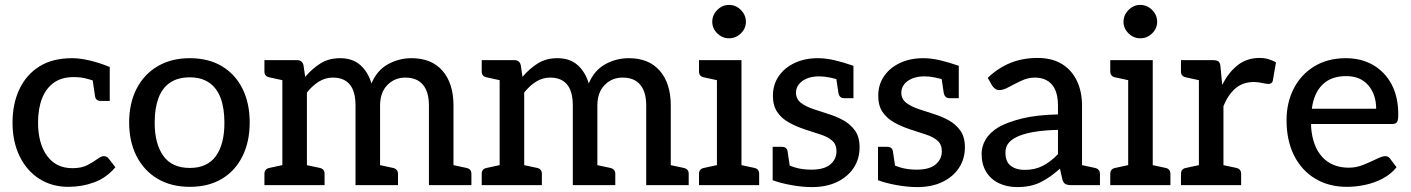

<svg xmlns="http://www.w3.org/2000/svg" viewBox="-20 -754 5746 782"><path d="M258 7Q192 7 140.5 -25.5Q89 -58 60 -117.5Q31 -177 31 -255Q31 -331 59 -390.5Q87 -450 140.5 -483.5Q194 -517 274 -517Q307 -517 348 -507Q389 -497 427 -481V-421H372Q352 -429 330 -434.5Q308 -440 280 -440Q231 -440 199 -417Q167 -394 151 -352.5Q135 -311 135 -255Q135 -170 171.5 -119.5Q208 -69 275 -69Q312 -69 336 -81.5Q360 -94 376 -106Q392 -118 402 -118Q408 -118 413 -116Q418 -114 421 -110L450 -73Q414 -30 364 -11.5Q314 7 258 7ZM356 -437 427 -421V-343H391Q379 -343 373.5 -348.5Q368 -354 367 -363Z M753 -517Q829 -517 883.5 -484.5Q938 -452 967.5 -393Q997 -334 997 -255Q997 -177 967.5 -117.5Q938 -58 883.5 -25.5Q829 7 753 7Q678 7 622.5 -25.5Q567 -58 536.5 -117.5Q506 -177 506 -255Q506 -334 536.5 -393Q567 -452 622.5 -484.5Q678 -517 753 -517ZM753 -70Q824 -70 859 -118Q894 -166 894 -254Q894 -314 878.5 -355Q863 -396 831.5 -417.5Q800 -439 753 -439Q704 -439 672 -417Q640 -395 625 -353.5Q610 -312 610 -254Q610 -169 645 -119.5Q680 -70 753 -70Z M1130 0V-509H1190Q1211 -509 1216 -489L1223 -441Q1251 -474 1285 -495.5Q1319 -517 1365 -517Q1416 -517 1447.5 -489Q1479 -461 1493 -414Q1515 -467 1559.5 -492Q1604 -517 1656 -517Q1738 -517 1782.5 -465.5Q1827 -414 1827 -324V0H1727V-324Q1727 -380 1702.5 -409Q1678 -438 1631 -438Q1587 -438 1557.5 -407.5Q1528 -377 1528 -324V0H1428V-324Q1428 -382 1404.5 -410Q1381 -438 1336 -438Q1305 -438 1278.5 -421.5Q1252 -405 1230 -377V0ZM1057 0V-46Q1057 -56 1062 -62Q1067 -68 1077 -70L1146 -85L1158 0ZM1201 0 1213 -85 1283 -70Q1292 -68 1297 -62Q1302 -56 1302 -46V0ZM1499 0 1511 -85 1581 -70Q1590 -68 1595.5 -62Q1601 -56 1601 -46V0ZM1158 -509 1146 -424 1077 -439Q1067 -441 1062 -447Q1057 -453 1057 -463V-509ZM1799 0 1810 -85 1880 -70Q1890 -68 1895 -62Q1900 -56 1900 -46V0Z M2015 0V-509H2075Q2096 -509 2101 -489L2108 -441Q2136 -474 2170 -495.5Q2204 -517 2250 -517Q2301 -517 2332.5 -489Q2364 -461 2378 -414Q2400 -467 2444.5 -492Q2489 -517 2541 -517Q2623 -517 2667.5 -465.5Q2712 -414 2712 -324V0H2612V-324Q2612 -380 2587.5 -409Q2563 -438 2516 -438Q2472 -438 2442.5 -407.5Q2413 -377 2413 -324V0H2313V-324Q2313 -382 2289.5 -410Q2266 -438 2221 -438Q2190 -438 2163.5 -421.5Q2137 -405 2115 -377V0ZM1942 0V-46Q1942 -56 1947 -62Q1952 -68 1962 -70L2031 -85L2043 0ZM2086 0 2098 -85 2168 -70Q2177 -68 2182 -62Q2187 -56 2187 -46V0ZM2384 0 2396 -85 2466 -70Q2475 -68 2480.5 -62Q2486 -56 2486 -46V0ZM2043 -509 2031 -424 1962 -439Q1952 -441 1947 -447Q1942 -453 1942 -463V-509ZM2684 0 2695 -85 2765 -70Q2775 -68 2780 -62Q2785 -56 2785 -46V0Z M2900 0V-509H3000V0ZM2827 0V-46Q2827 -56 2832 -62Q2837 -68 2847 -70L2916 -85L2928 0ZM2971 0 2983 -85 3053 -70Q3062 -68 3067 -62Q3072 -56 3072 -46V0ZM2928 -509 2916 -424 2847 -439Q2837 -441 2832 -447Q2827 -453 2827 -463V-509ZM2949 -598Q2922 -598 2901.5 -618Q2881 -638 2881 -665Q2881 -693 2901.5 -713.5Q2922 -734 2949 -734Q2977 -734 2997.5 -713.5Q3018 -693 3018 -665Q3018 -638 2997.5 -618Q2977 -598 2949 -598Z M3287 8Q3248 8 3203.5 0Q3159 -8 3127 -20V-97L3176 -90Q3189 -81 3218 -72Q3247 -63 3284 -63Q3337 -63 3362 -84.5Q3387 -106 3387 -138Q3387 -166 3369 -181.5Q3351 -197 3321 -206.5Q3291 -216 3258 -227Q3222 -239 3192.5 -255.5Q3163 -272 3145.5 -298Q3128 -324 3128 -364Q3128 -409 3151.5 -443.5Q3175 -478 3216.5 -497.5Q3258 -517 3311 -517Q3344 -517 3380 -508.5Q3416 -500 3456 -486V-425L3400 -428Q3380 -434 3358.5 -438.5Q3337 -443 3316 -443Q3288 -443 3267 -434.5Q3246 -426 3234 -411Q3222 -396 3222 -377Q3222 -350 3243 -334.5Q3264 -319 3295 -309Q3326 -299 3353 -290Q3386 -280 3415 -264Q3444 -248 3462.5 -222Q3481 -196 3481 -154Q3481 -107 3457 -70.5Q3433 -34 3389.5 -13Q3346 8 3287 8ZM3384 -448 3456 -432V-354H3419Q3408 -354 3402.5 -359.5Q3397 -365 3395 -374ZM3199 -62 3127 -78V-156H3164Q3176 -156 3181.5 -150.5Q3187 -145 3188 -136Z M3716 8Q3677 8 3632.5 0Q3588 -8 3556 -20V-97L3605 -90Q3618 -81 3647 -72Q3676 -63 3713 -63Q3766 -63 3791 -84.5Q3816 -106 3816 -138Q3816 -166 3798 -181.5Q3780 -197 3750 -206.5Q3720 -216 3687 -227Q3651 -239 3621.5 -255.5Q3592 -272 3574.5 -298Q3557 -324 3557 -364Q3557 -409 3580.5 -443.5Q3604 -478 3645.5 -497.5Q3687 -517 3740 -517Q3773 -517 3809 -508.5Q3845 -500 3885 -486V-425L3829 -428Q3809 -434 3787.5 -438.5Q3766 -443 3745 -443Q3717 -443 3696 -434.5Q3675 -426 3663 -411Q3651 -396 3651 -377Q3651 -350 3672 -334.5Q3693 -319 3724 -309Q3755 -299 3782 -290Q3815 -280 3844 -264Q3873 -248 3891.5 -222Q3910 -196 3910 -154Q3910 -107 3886 -70.5Q3862 -34 3818.5 -13Q3775 8 3716 8ZM3813 -448 3885 -432V-354H3848Q3837 -354 3831.5 -359.5Q3826 -365 3824 -374ZM3628 -62 3556 -78V-156H3593Q3605 -156 3610.5 -150.5Q3616 -145 3617 -136Z M4123 8Q4082 8 4049 -7.5Q4016 -23 3997 -53.5Q3978 -84 3978 -128Q3978 -158 3994.5 -186Q4011 -214 4047 -236Q4084 -257 4143 -271.5Q4202 -286 4289 -288V-324Q4289 -381 4264.5 -409.5Q4240 -438 4194 -438Q4167 -438 4139.5 -425Q4112 -412 4089 -399.5Q4066 -387 4051 -387Q4040 -387 4033 -392.5Q4026 -398 4021 -405L4003 -437Q4046 -478 4096 -498Q4146 -518 4206 -518Q4264 -518 4304 -494Q4344 -470 4365.5 -426Q4387 -382 4387 -324V0H4342Q4328 0 4319.5 -4.5Q4311 -9 4307 -23L4297 -67Q4257 -31 4217.5 -11.5Q4178 8 4123 8ZM4153 -62Q4195 -62 4227 -78.5Q4259 -95 4289 -126V-225Q4239 -224 4199.5 -218Q4160 -212 4132 -201Q4104 -190 4089.5 -173.5Q4075 -157 4075 -133Q4075 -95 4097 -78.5Q4119 -62 4153 -62ZM4358 0 4370 -85 4440 -70Q4449 -68 4454.5 -62Q4460 -56 4460 -46V0Z M4575 0V-509H4675V0ZM4502 0V-46Q4502 -56 4507 -62Q4512 -68 4522 -70L4591 -85L4603 0ZM4646 0 4658 -85 4728 -70Q4737 -68 4742 -62Q4747 -56 4747 -46V0ZM4603 -509 4591 -424 4522 -439Q4512 -441 4507 -447Q4502 -453 4502 -463V-509ZM4624 -598Q4597 -598 4576.5 -618Q4556 -638 4556 -665Q4556 -693 4576.5 -713.5Q4597 -734 4624 -734Q4652 -734 4672.5 -713.5Q4693 -693 4693 -665Q4693 -638 4672.5 -618Q4652 -598 4624 -598Z M4863 0V-509H4920Q4937 -509 4943.5 -503Q4950 -497 4951 -482L4958 -408Q4984 -460 5021.5 -489Q5059 -518 5110 -518Q5130 -518 5146.5 -513Q5163 -508 5177 -500L5164 -425Q5163 -419 5158 -415.5Q5153 -412 5147 -412Q5140 -412 5121 -416Q5102 -420 5087 -420Q5043 -420 5013 -395Q4983 -370 4963 -322V0ZM4934 0 4946 -85 5016 -70Q5025 -68 5030 -62Q5035 -56 5035 -46V0ZM4790 0V-46Q4790 -56 4795 -62Q4800 -68 4810 -70L4879 -85L4891 0ZM4891 -509 4879 -424 4810 -439Q4800 -441 4795 -447Q4790 -453 4790 -463V-509Z M5466 7Q5392 7 5336.5 -26.5Q5281 -60 5250.5 -121Q5220 -182 5220 -265Q5220 -336 5249.5 -393.5Q5279 -451 5333.5 -484Q5388 -517 5461 -517Q5525 -517 5573 -489Q5621 -461 5648 -410Q5675 -359 5675 -288Q5675 -265 5670 -257Q5665 -249 5650 -249H5320Q5320 -246 5320 -243Q5320 -240 5320 -237Q5326 -157 5366 -114Q5406 -71 5474 -71Q5504 -71 5533.5 -83Q5563 -95 5586.5 -106.5Q5610 -118 5621 -118Q5633 -118 5640 -110L5668 -73Q5646 -45 5612 -27Q5578 -9 5540 -1Q5502 7 5466 7ZM5323 -311H5585Q5585 -369 5553 -406.5Q5521 -444 5463 -444Q5401 -444 5366 -409Q5331 -374 5323 -311Z"/></svg>

Font: Aleo Medium
Style: Regular
Weight: 500
Designer: Alessio Laiso
Foundry: Alessio Laiso
Version: Version 2.001;gftools[0.9.29]